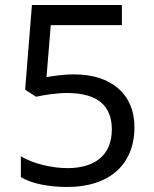

<svg xmlns="http://www.w3.org/2000/svg" viewBox="-20 -734 612 764"><path d="M275 -438C228 -438 188 -431 165 -427L182 -634H465V-714H107L80 -377L124 -349C153 -356 208 -364 246 -364C370 -364 425 -312 425 -219C425 -114 354 -65 249 -65C186 -65 111 -83 63 -112V-29C107 -3 174 10 248 10C416 10 515 -80 515 -228C515 -361 421 -438 275 -438Z"/></svg>

Font: Noto Sans Hebrew Droid
Style: Bold
Weight: 700
Designer: Monotype Design Team
Foundry: Monotype Imaging Inc.
Version: Version 1.100